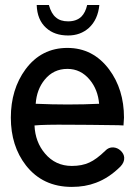

<svg xmlns="http://www.w3.org/2000/svg" viewBox="-20 -731 540 769"><path d="M250 -539.1Q145.5 -539.1 82 -453.1Q23.4 -373 23.4 -259.8Q23.4 -146.5 84 -68.4Q151.4 17.6 267.6 17.6Q321.3 17.6 364.3 1Q417 -18.6 462.9 -64.5Q478.5 -81.1 477.5 -99.6Q476.6 -115.2 462.9 -127.9Q450.2 -139.6 433.6 -140.6Q415 -141.6 401.4 -127Q366.2 -92.8 337.9 -80.1Q308.6 -66.4 267.6 -66.4Q202.1 -66.4 160.2 -116.2Q121.1 -162.1 118.2 -228.5Q155.3 -232.4 260.7 -231.4Q322.3 -231.4 454.1 -229.5L474.6 -228.5L476.6 -259.8Q476.6 -373 417 -453.1Q352.5 -539.1 250 -539.1ZM250 -455.1Q303.7 -455.1 339.8 -411.1Q372.1 -372.1 377 -315.4Q318.4 -312.5 251 -312.5Q189.5 -312.5 123 -315.4Q127 -373 159.2 -412.1Q194.3 -455.1 250 -455.1ZM329.1 -710.9Q322.3 -680.7 305.7 -664.1Q286.1 -645.5 252.9 -645.5Q221.7 -645.5 204.1 -661.1Q185.5 -675.8 175.8 -710.9H127Q128.9 -651.4 165 -619.1Q198.2 -588.9 252.9 -588.9Q301.8 -588.9 335.9 -619.1Q372.1 -652.3 377.9 -710.9Z"/></svg>

Font: GungsuhChe
Style: Regular
Weight: 400
Monospace: yes
Version: Version 2.21